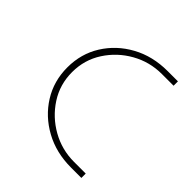

<svg xmlns="http://www.w3.org/2000/svg" viewBox="-147 -614 717 717"><g transform="rotate(45 212.0 -255.0)"><path d="M335 0Q256 0 194 -34Q132 -68 96 -125.5Q60 -183 60 -255Q60 -327 96 -384.5Q132 -442 194 -476Q256 -510 335 -510H389V-487H327Q263 -487 208 -456Q153 -425 119 -372.5Q85 -320 85 -255Q85 -190 119 -137.5Q153 -85 208 -54Q263 -23 327 -23H389V0Z"/></g></svg>

Font: MuseoModerno Thin
Style: Regular
Weight: 100
Designer: Pablo Cosgaya, Héctor Gatti, Marcela Romero, and the Authors of The MuseoModerno Project.
Foundry: Omnibus-Type Team
Version: Version 1.003